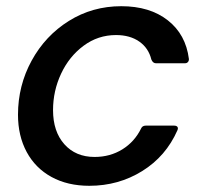

<svg xmlns="http://www.w3.org/2000/svg" viewBox="-20 -588 651 619"><path d="M38 -218Q38 -312 82 -392.5Q126 -473 202 -520.5Q278 -568 371 -568Q463 -568 521 -522.5Q579 -477 589 -398V-396Q589 -391 585.5 -387.5Q582 -384 577 -384H483Q473 -384 468 -396Q459 -433 429 -454Q399 -475 354 -475Q296 -475 249.5 -440.5Q203 -406 177 -350.5Q151 -295 151 -233Q151 -164 187.5 -123Q224 -82 285 -82Q335 -82 374.5 -106.5Q414 -131 435 -174Q439 -183 450 -183H541Q549 -183 552 -179Q555 -175 552 -168Q515 -84 438.5 -36.5Q362 11 268 11Q198 11 146 -17.5Q94 -46 66 -98Q38 -150 38 -218Z"/></svg>

Font: Open Sauce Two Medium Italic
Style: Regular
Weight: 500
Italic angle: -10°
Designer: Alfredo Marco Pradil
Foundry: Creative Sauce Fz LLC
Version: Version 1.477